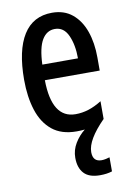

<svg xmlns="http://www.w3.org/2000/svg" viewBox="-87 -654 603 886"><g transform="rotate(-10 214.0 -211.5)"><path d="M287 65Q287 110 328 110Q338 110 349 107.5Q360 105 366 103V169Q342 177 309 177Q258 177 234 151Q210 125 210 78Q210 42 229 10.5Q248 -21 276 -43Q258 -41 238 -41Q167 -41 123.5 -76.5Q80 -112 60 -174.5Q40 -237 40 -317Q40 -455 85.5 -527.5Q131 -600 220 -600Q277 -600 315 -568.5Q353 -537 372 -483Q391 -429 391 -360V-299H134Q136 -120 247 -120Q278 -120 308 -129.5Q338 -139 370 -159V-76Q287 8 287 65ZM220 -524Q182 -524 160 -487.5Q138 -451 135 -372H302Q302 -435 282 -479.5Q262 -524 220 -524Z"/></g></svg>

Font: Noto Sans Tamil UI ExtraCondensed Medium
Style: Regular
Weight: 500
Width: 2
Designer: Jelle Bosma - Monotype Design Team
Foundry: Monotype Imaging Inc.
Version: Version 2.004; ttfautohint (v1.8.4.7-5d5b)